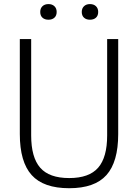

<svg xmlns="http://www.w3.org/2000/svg" viewBox="-20 -936 693 964"><path d="M327.5 9Q198.5 9 139 -57Q79.5 -123 79.5 -263V-740H136.5V-256Q136.5 -146 181.8 -94Q227 -42 327.5 -42Q427.5 -42 472.8 -94Q518 -146 518 -256V-740H573.5V-263Q573.5 -123 514.5 -57Q455.5 9 327.5 9ZM431.5 -837Q413 -837 401.8 -847.2Q390.5 -857.5 390.5 -876Q390.5 -894 401.8 -904.8Q413 -915.5 431.5 -915.5Q450.5 -915.5 461.8 -904.8Q473 -894 473 -876Q473 -857.5 461.8 -847.2Q450.5 -837 431.5 -837ZM223.5 -837Q204.5 -837 193.2 -847.2Q182 -857.5 182 -876Q182 -894 193.2 -904.8Q204.5 -915.5 223.5 -915.5Q242 -915.5 253.2 -904.8Q264.5 -894 264.5 -876Q264.5 -857.5 253.2 -847.2Q242 -837 223.5 -837Z"/></svg>

Font: Encode Sans Semi Condensed Light
Style: Regular
Weight: 300
Width: 4
Designer: Multiple Designers
Foundry: Impallari Type
Version: Version 3.000; ttfautohint (v1.8.3) -l 8 -r 50 -G 200 -x 14 